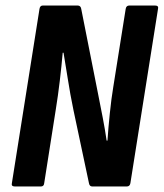

<svg xmlns="http://www.w3.org/2000/svg" viewBox="-20 -675 593 695"><path d="M34 0Q20 0 23 -12L123 -643Q125 -655 135 -655H261Q272 -655 274 -643L336 -330Q344 -290 352 -248.5Q360 -207 366 -166H369Q372 -211 377.5 -264.5Q383 -318 390 -360L435 -643Q437 -655 448 -655H541Q555 -655 552 -643L452 -12Q450 0 439 0H314Q304 0 302 -12L246 -276Q234 -334 225.5 -389Q217 -444 210 -484H207Q203 -438 196.5 -383Q190 -328 182 -279L140 -12Q139 0 128 0Z"/></svg>

Font: Sofia Sans Condensed ExtraBold
Style: Italic
Weight: 800
Italic angle: -9°
Version: Version 4.100